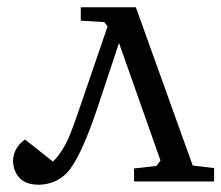

<svg xmlns="http://www.w3.org/2000/svg" viewBox="-20 -501 611 530"><path d="M16 -57Q17 -93 49 -116L126 -55Q154 -82 173 -129Q182 -151 193 -183L277 -428L268 -440L203 -444V-481H355L512 -44L571 -37V0H350V-36L412 -43L423 -58L309 -381H308L251 -209Q202 -62 164 -23Q133 8 87 9Q33 9 19 -36Q16 -46 16 -57Z"/></svg>

Font: Khartiya
Style: Regular
Weight: 500
Version: Version 1.0.1